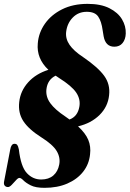

<svg xmlns="http://www.w3.org/2000/svg" viewBox="-35 -734 654 968"><path d="M189.5 213Q144.5 213 120 200.5Q95.5 188 83.2 175.5Q71 163 63 163Q56 163 45.8 174.5Q35.5 186 24.5 197.5Q13.5 209 5.5 209Q-5 209 -11 202.2Q-17 195.5 -14.5 181.5L16.5 20Q21.5 -9 38 -9Q47.5 -9 52 -3.2Q56.5 2.5 60 19Q70 106 100.2 138.5Q130.5 171 172.5 171Q210.5 171 233.8 150.8Q257 130.5 263.5 96Q270.5 60.5 250.8 27.5Q231 -5.5 173.5 -41.5Q109 -82.5 82.2 -124Q55.5 -165.5 62 -220Q68 -275.5 106.8 -318.8Q145.5 -362 209 -382Q148.5 -439 155.5 -515Q159.5 -568.5 191.2 -614Q223 -659.5 278 -687Q333 -714.5 406.5 -714.5Q473 -714.5 516.2 -692.8Q559.5 -671 580 -636.8Q600.5 -602.5 599 -564.5Q598 -535.5 583 -517Q568 -498.5 541.5 -498.5Q497 -498.5 487.5 -551L482.5 -581.5Q476.5 -626.5 460 -650.5Q443.5 -674.5 402.5 -674.5Q360 -674.5 331.8 -645.5Q303.5 -616.5 298.5 -573Q294.5 -538.5 316 -507.5Q337.5 -476.5 383.5 -446.5Q459.5 -394.5 490.5 -351.5Q521.5 -308.5 515 -253.5Q509 -196 466.8 -154.2Q424.5 -112.5 358.5 -97Q396 -62.5 410 -29Q424 4.5 419 44.5Q414 94 384 132Q354 170 304.2 191.5Q254.5 213 189.5 213ZM294.5 -146.5Q305.5 -139 315.5 -131.5Q356.5 -147 365 -195.5Q372 -233 349.5 -266.8Q327 -300.5 262.5 -341Q253.5 -347 245.5 -352.5Q204.5 -332.5 199 -283.5Q195 -246 218.8 -213.5Q242.5 -181 294.5 -146.5Z"/></svg>

Font: Fraunces 144pt Soft
Style: Bold Italic
Weight: 700
Italic angle: -16°
Version: Version 1.000;[b76b70a41]